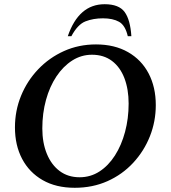

<svg xmlns="http://www.w3.org/2000/svg" viewBox="-20 -882 812 912"><path d="M335 10Q246 10 182.5 -26.5Q119 -63 85 -127.5Q51 -192 51 -277Q51 -356 80 -427Q109 -498 161.5 -553Q214 -608 284 -639.5Q354 -671 436 -671Q524 -671 588 -634.5Q652 -598 686 -533Q720 -468 720 -383Q720 -305 692 -234.5Q664 -164 612.5 -108.5Q561 -53 490.5 -21.5Q420 10 335 10ZM358 -40Q410 -40 452.5 -67.5Q495 -95 526 -143.5Q557 -192 574 -255.5Q591 -319 591 -390Q591 -458 571 -510.5Q551 -563 512 -592.5Q473 -622 417 -622Q366 -622 323 -594.5Q280 -567 248 -519Q216 -471 198.5 -407.5Q181 -344 181 -272Q181 -204 202.5 -151.5Q224 -99 263.5 -69.5Q303 -40 358 -40ZM302 -710Q354 -862 477 -862Q545 -862 572 -825Q599 -788 604 -710H587Q575 -762 545.5 -778.5Q516 -795 469 -795Q423 -795 386 -780.5Q349 -766 319 -710Z"/></svg>

Font: Spectral SC SemiBold
Style: Italic
Weight: 600
Italic angle: -10°
Designer: Jean-Baptiste Levee
Foundry: Production Type
Version: Version 2.001